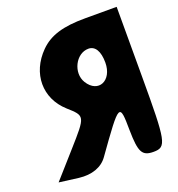

<svg xmlns="http://www.w3.org/2000/svg" viewBox="-147 -1004 997 1074"><g transform="rotate(-20 351.5 -466.5)"><path d="M209 -800C101 -692 101 -542 209 -445C292 -371 292 -371 159 -221L26 -71L142 -56C217 -47 278 -69 312 -117C496 -375 497 -375 499 -208C501 -79 516 -50 584 -50C662 -50 667 -79 667 -467V-883H480C347 -883 268 -859 209 -800ZM501 -612C501 -504 407 -464 354 -550C313 -617 363 -717 438 -717C478 -717 501 -679 501 -612Z"/></g></svg>

Font: Hussar Skorodowane
Style: Bold
Weight: 700
Foundry: Cannot Into Space Fonts
Version: Version 0.892